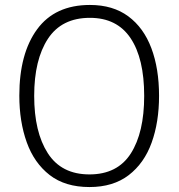

<svg xmlns="http://www.w3.org/2000/svg" viewBox="-20 -745 721 775"><path d="M622 -358Q622 -252 592 -169Q562 -86 499.5 -38Q437 10 341 10Q243 10 180.5 -38.5Q118 -87 88 -170.5Q58 -254 58 -359Q58 -529 130 -627Q202 -725 343 -725Q436 -725 498 -679Q560 -633 591 -550.5Q622 -468 622 -358ZM118 -358Q118 -212 173 -126.5Q228 -41 341 -41Q454 -41 508 -125.5Q562 -210 562 -358Q562 -509 507 -591Q452 -673 343 -673Q229 -673 173.5 -588.5Q118 -504 118 -358Z"/></svg>

Font: Noto Sans Lao UI SemCond Light
Style: Regular
Weight: 300
Width: 4
Designer: Monotype Design Team
Foundry: Monotype Imaging Inc.
Version: Version 2.000; ttfautohint (v1.8.4.7-5d5b)